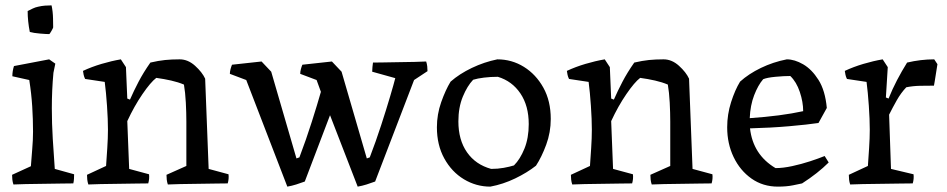

<svg xmlns="http://www.w3.org/2000/svg" viewBox="-20 -683 3526 715"><path d="M30 4Q27 -5 26 -14Q25 -23 25 -32L95 -64Q97 -93 100 -127.5Q103 -162 103 -193Q103 -239 100 -286.5Q97 -334 89 -385L26 -399Q26 -418 32 -437L163 -462L186 -446L179 -412Q173 -348 173 -280Q173 -223 176.5 -166Q180 -109 184 -54L256 -34Q256 -27 255.5 -17.5Q255 -8 253 0Q240 0 209.5 0.5Q179 1 143 1.5Q107 2 76 2.5Q45 3 30 4ZM91 -564Q87 -584 85 -603.5Q83 -623 83 -642Q93 -647 102.5 -651.5Q112 -656 122 -658Q135 -661 147 -662Q159 -663 172 -663Q177 -640 177.5 -614Q178 -588 178 -581Q178 -579 171.5 -567.5Q165 -556 163 -556Q153 -556 129 -558Q105 -560 91 -564Z M309 4Q306 -5 305 -14Q304 -23 304 -32L375 -65Q377 -94 379.5 -131.5Q382 -169 382 -200Q382 -238 378.5 -289Q375 -340 370 -378L297 -389Q293 -397 291.5 -404.5Q290 -412 289 -419Q321 -434 358 -445Q395 -456 430 -462L449 -433L454 -316L464 -312Q478 -344 496 -378.5Q514 -413 540 -450Q570 -457 594.5 -459.5Q619 -462 649 -462Q680 -462 706.5 -438Q733 -414 744 -390Q747 -306 750.5 -222Q754 -138 757 -54L831 -34Q833 -17 828 0Q815 0 784.5 0.5Q754 1 718 1.5Q682 2 651 2.5Q620 3 605 4Q602 -5 601 -14Q600 -23 600 -32L674 -65V-230Q674 -263 672 -301Q670 -339 665 -368Q644 -377 617.5 -383Q591 -389 562 -393Q541 -377 510.5 -332.5Q480 -288 454 -232L461 -54L535 -34Q537 -17 532 0Q519 0 488.5 0.5Q458 1 422 1.5Q386 2 355 2.5Q324 3 309 4Z M1050 12 897 -385 836 -408Q836 -416 838.5 -425.5Q841 -435 844 -442L954 -454L990 -416L1084 -93L1095 -97Q1120 -163 1141 -229Q1162 -295 1175 -341L1159 -385L1098 -408Q1098 -416 1100.5 -425.5Q1103 -435 1106 -442Q1134 -445 1161 -448Q1188 -451 1216 -454L1252 -416L1346 -93L1357 -97Q1380 -157 1399.5 -217Q1419 -277 1433 -324.5Q1447 -372 1452 -392L1366 -416Q1366 -424 1367 -433.5Q1368 -443 1369 -450Q1382 -450 1408.5 -450.5Q1435 -451 1466 -451.5Q1497 -452 1524.5 -452.5Q1552 -453 1567 -454Q1570 -445 1571 -436Q1572 -427 1572 -418L1522 -385L1377 -7Q1361 -1 1345 4Q1329 9 1312 12L1209 -254L1115 -7Q1099 -1 1083 4Q1067 9 1050 12Z M1806 12Q1753 12 1707.5 -15.5Q1662 -43 1634.5 -93Q1607 -143 1607 -209Q1607 -257 1623 -302.5Q1639 -348 1658 -379Q1691 -408 1737 -430Q1783 -452 1832 -462Q1886 -462 1931 -434Q1976 -406 2003.5 -356.5Q2031 -307 2031 -240Q2031 -190 2014 -144Q1997 -98 1976 -66Q1943 -40 1898.5 -18.5Q1854 3 1806 12ZM1809 -54Q1834 -54 1856 -58Q1878 -62 1894 -67Q1917 -90 1933 -129.5Q1949 -169 1949 -221Q1949 -289 1918 -335Q1887 -381 1834 -397Q1807 -397 1782.5 -394Q1758 -391 1742 -386Q1720 -363 1703.5 -323Q1687 -283 1687 -231Q1687 -162 1719 -116Q1751 -70 1809 -54Z M2111 4Q2108 -5 2107 -14Q2106 -23 2106 -32L2177 -65Q2179 -94 2181.5 -131.5Q2184 -169 2184 -200Q2184 -238 2180.5 -289Q2177 -340 2172 -378L2099 -389Q2095 -397 2093.5 -404.5Q2092 -412 2091 -419Q2123 -434 2160 -445Q2197 -456 2232 -462L2251 -433L2256 -316L2266 -312Q2280 -344 2298 -378.5Q2316 -413 2342 -450Q2372 -457 2396.5 -459.5Q2421 -462 2451 -462Q2482 -462 2508.5 -438Q2535 -414 2546 -390Q2549 -306 2552.5 -222Q2556 -138 2559 -54L2633 -34Q2635 -17 2630 0Q2617 0 2586.5 0.5Q2556 1 2520 1.5Q2484 2 2453 2.5Q2422 3 2407 4Q2404 -5 2403 -14Q2402 -23 2402 -32L2476 -65V-230Q2476 -263 2474 -301Q2472 -339 2467 -368Q2446 -377 2419.5 -383Q2393 -389 2364 -393Q2343 -377 2312.5 -332.5Q2282 -288 2256 -232L2263 -54L2337 -34Q2339 -17 2334 0Q2321 0 2290.5 0.5Q2260 1 2224 1.5Q2188 2 2157 2.5Q2126 3 2111 4Z M2877 12Q2821 12 2778.5 -18Q2736 -48 2712 -98Q2688 -148 2688 -209Q2688 -257 2702.5 -302.5Q2717 -348 2736 -379Q2768 -408 2813.5 -430Q2859 -452 2910 -462Q2939 -462 2971 -443.5Q3003 -425 3028 -385.5Q3053 -346 3059 -281L3028 -225Q2988 -219 2919.5 -213Q2851 -207 2773 -205Q2784 -107 2868 -57Q2896 -57 2930.5 -64.5Q2965 -72 2997 -82.5Q3029 -93 3051 -102L3066 -78Q3026 -38 2967 0Q2958 2 2933.5 7Q2909 12 2877 12ZM2772 -243Q2889 -251 2971 -269Q2971 -303 2958.5 -340.5Q2946 -378 2923 -400Q2899 -400 2867.5 -397Q2836 -394 2822 -388Q2803 -366 2788.5 -328.5Q2774 -291 2772 -243Z M3146 4Q3143 -5 3142 -14Q3141 -23 3141 -32L3212 -65Q3214 -94 3216.5 -131.5Q3219 -169 3219 -200Q3219 -238 3215.5 -289Q3212 -340 3207 -378L3134 -389Q3130 -397 3128.5 -404.5Q3127 -412 3126 -419Q3158 -434 3195 -445Q3232 -456 3267 -462L3286 -433L3279 -320L3289 -316Q3303 -351 3320.5 -384.5Q3338 -418 3358 -450Q3409 -462 3459 -462L3471 -444L3461 -381L3458 -364Q3434 -364 3407 -363.5Q3380 -363 3355 -358Q3335 -337 3319.5 -309.5Q3304 -282 3291 -256L3298 -54L3382 -34Q3384 -17 3379 0Q3366 0 3334 0.5Q3302 1 3264 1.5Q3226 2 3193.5 2.5Q3161 3 3146 4Z"/></svg>

Font: Labrada
Style: Regular
Weight: 400
Designer: Mercedes Jáuregui
Foundry: Omnibus-Type Team
Version: Version 1.000; ttfautohint (v1.8.4.7-5d5b)